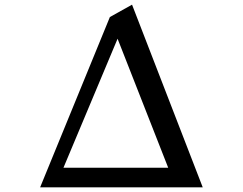

<svg xmlns="http://www.w3.org/2000/svg" viewBox="-20 -830 1040 823"><path d="M701 -111H252L484 -664ZM849 -27 546 -810 451 -757 152 -27Z"/></svg>

Font: UoqMunThenKhung
Style: Regular
Weight: 400
Designer: Font-Kai, 金井和夫, 宇文滿月
Foundry: Kazuo Kanai, Moonlit Owen
Version: Version 1.197